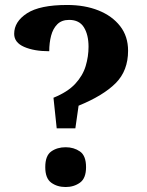

<svg xmlns="http://www.w3.org/2000/svg" viewBox="-20 -744 590 772"><path d="M195 -351Q252 -374 282.5 -407Q313 -440 324.5 -478.5Q336 -517 336 -556Q336 -604 317.5 -634Q299 -664 258 -664Q228 -664 210.5 -646.5Q193 -629 185.5 -600.5Q178 -572 178 -538Q117 -538 77 -555.5Q37 -573 37 -608Q37 -657 88.5 -690.5Q140 -724 250 -724Q321 -724 376 -702Q431 -680 463 -639Q495 -598 495 -540Q495 -460 445.5 -410Q396 -360 296 -319L283 -228H208ZM244 8Q210 8 186 -9.5Q162 -27 162 -72Q162 -118 186 -135Q210 -152 244 -152Q277 -152 301.5 -135Q326 -118 326 -72Q326 -27 301.5 -9.5Q277 8 244 8Z"/></svg>

Font: Noto Serif Test
Style: Regular
Weight: 400
Version: Version 1.000